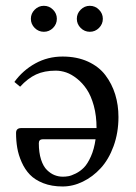

<svg xmlns="http://www.w3.org/2000/svg" viewBox="-20 -638 476 671"><path d="M262 -540.3Q248.5 -553.7 248.5 -572.3Q248.5 -590.8 262 -604.2Q275.4 -617.7 293.9 -617.7Q312.5 -617.7 325.9 -604.2Q339.4 -590.8 339.4 -572.3Q339.4 -553.7 325.9 -540.3Q312.5 -526.9 293.9 -526.9Q275.4 -526.9 262 -540.3ZM101.3 -540.3Q87.9 -553.7 87.9 -572.3Q87.9 -590.8 101.3 -604.2Q114.7 -617.7 133.3 -617.7Q151.9 -617.7 165.3 -604.2Q178.7 -590.8 178.7 -572.3Q178.7 -553.7 165.3 -540.3Q151.9 -526.9 133.3 -526.9Q114.7 -526.9 101.3 -540.3ZM314 -151.4H130.4Q115.7 -151.4 115.7 -137.7Q115.7 -104.5 123.5 -80.3Q131.3 -56.2 144.3 -43.7Q157.2 -31.2 170.9 -25.9Q184.6 -20.5 199.7 -20.5Q209 -20.5 219 -22.2Q229 -23.9 244.9 -31.7Q260.7 -39.6 273.4 -52.5Q286.1 -65.4 297.6 -91.1Q309.1 -116.7 314 -151.4ZM50.3 -335 30.3 -351.6Q59.6 -392.1 103.3 -416.3Q147 -440.4 198.7 -440.4Q248.5 -440.4 287.1 -422.9Q325.7 -405.3 348.4 -375.2Q371.1 -345.2 382.6 -308.1Q394 -271 394 -229Q394 -174.3 377 -127.4Q359.9 -80.6 332 -50.3Q304.2 -20 269.5 -3.2Q234.9 13.7 198.7 13.7Q160.6 13.7 131.3 2.2Q102.1 -9.3 84.5 -27.6Q66.9 -45.9 55.7 -71.3Q44.4 -96.7 40.3 -121.3Q36.1 -146 36.1 -173.3Q36.1 -190.4 54.2 -190.4H317.4Q317.4 -233.4 307.9 -268.3Q298.3 -303.2 283.4 -325.4Q268.6 -347.7 249.3 -363Q230 -378.4 211.4 -384.8Q192.9 -391.1 174.8 -391.1Q134.8 -391.1 106 -377.7Q77.1 -364.3 50.3 -335Z"/></svg>

Font: Libertinage
Style: l
Weight: 400
Designer: OSP
Foundry: OSP
Version: Version 1.0; 2008; OFL relea